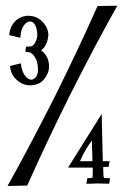

<svg xmlns="http://www.w3.org/2000/svg" viewBox="-20 -634 424 661"><path d="M356 -1.5Q335.4 -1.5 314 -2.4Q298.8 -1.5 277.3 -1.5L280.8 -20.5Q298.3 -20.5 298.8 -23.2Q299.3 -25.9 299.3 -40V-57.1H214.4L330.1 -241.7L334 -79.1H357.4L354 -59.6Q342.3 -59.6 335 -58.6Q335.9 -28.8 336.4 -26.9Q337.4 -21.5 339.8 -21Q342.3 -20.5 358.9 -20.5ZM298.3 -79.1 296.4 -150.4Q272 -117.7 255.4 -79.1ZM83.5 -340.3Q58.1 -340.3 38.1 -358.4Q21 -373 16.6 -394L14.2 -406.7L52.2 -416Q52.2 -410.2 54.2 -400.4Q58.6 -382.3 67.9 -371.3Q77.1 -360.4 88.4 -359.4Q110.8 -364.3 110.8 -396.5Q110.8 -423.8 96.2 -442.9Q86.4 -454.6 76.2 -454.6Q74.2 -454.6 74.2 -455.1L66.9 -456.1L69.8 -473.1L88.9 -474.6Q92.3 -476.1 96.7 -481Q108.4 -495.6 108.4 -515.1Q108.4 -522.9 106.4 -531.7Q100.6 -560.1 83 -560.1Q72.8 -560.1 63.5 -548.3Q54.2 -536.6 51.8 -519L49.8 -503.9L11.7 -513.2Q14.6 -544.4 33.4 -562Q52.2 -579.6 77.6 -579.6Q108.9 -579.6 129.9 -555.2Q146.5 -535.6 146.5 -513.2Q143.6 -477.5 121.6 -460.4Q148.9 -440.9 148.9 -404.3Q148.9 -382.3 131.8 -361.3Q114.7 -340.3 83.5 -340.3ZM5.9 6.3Q79.6 -125 169.9 -303.7Q250.5 -466.3 315.9 -613.3L383.8 -614.3Q310.5 -484.4 220.2 -305.2Q137.2 -138.2 73.7 4.9Z"/></svg>

Font: Quaaykop
Style: Regular
Weight: 400
Designer: Tup Wanders
Foundry: Free font, DO NOT SELL
Version: Version 1.00;July 31, 2023;FontCreator 11.5.0.2430 64-bit